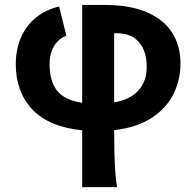

<svg xmlns="http://www.w3.org/2000/svg" viewBox="-20 -518 794 777"><path d="M180.7 -259.8Q180.7 -189.9 210.7 -151.4Q240.7 -112.8 312.5 -102.1V-498H403.8Q505.9 -498 574.7 -468.3Q643.6 -438.5 677 -385.3Q710.4 -332 710.4 -261.2Q710.4 -196.3 682.9 -139.2Q655.3 -82 595.2 -42Q535.2 -2 441.9 8.8Q442.4 115.2 445.3 161.9Q448.2 208.5 454.1 239.3H312.5V9.3Q177.2 -4.4 110.6 -75.4Q43.9 -146.5 43.9 -258.8Q43.9 -316.9 64.2 -364.7Q84.5 -412.6 124 -445.6Q163.6 -478.5 219.2 -491.7L248.5 -373.5Q216.3 -361.3 198.5 -331.1Q180.7 -300.8 180.7 -259.8ZM573.7 -246.6Q573.7 -310.5 543 -346.9Q512.2 -383.3 454.1 -383.3H441.9V-103.5Q507.3 -115.2 540.5 -152.3Q573.7 -189.5 573.7 -246.6Z"/></svg>

Font: Lesson One
Style: Bold
Weight: 700
Designer: But Ko, Victor Gaultney, Annie Olsen, Julie Remington, Don Collingsworth, Eric Hays, Becca Hirsbrunner
Version: Version 1.100